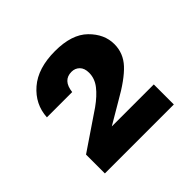

<svg xmlns="http://www.w3.org/2000/svg" viewBox="-103 -817 569 569"><g transform="rotate(-45 182.0 -532.5)"><path d="M38 -352V-431L156 -511Q184 -531 200 -551.5Q216 -572 216 -596Q216 -615 206 -625Q196 -635 181 -635Q145 -635 140 -591H34Q37 -643 77.5 -678Q118 -713 190 -713Q260 -713 294.5 -679Q329 -645 329 -603Q329 -565 302.5 -536.5Q276 -508 219 -476L151 -436H327V-352Z"/></g></svg>

Font: DM Sans ExtraBold
Style: Regular
Weight: 800
Designer: Colophon Foundry, Jonny Pinhorn
Foundry: Colophon Foundry
Version: Version 4.004; ttfautohint (v1.8.4.7-5d5b)